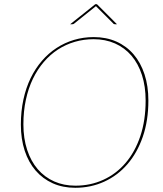

<svg xmlns="http://www.w3.org/2000/svg" viewBox="-20 -884 773 911"><path d="M684 -407Q684 -311.5 657.5 -235Q631 -158.5 584.5 -104.8Q538 -51 474.5 -22Q411 7 337 7Q278 7 230.5 -14.2Q183 -35.5 149.2 -74.5Q115.5 -113.5 97.2 -169Q79 -224.5 79 -293Q79 -356 91 -411.5Q103 -467 125.2 -513Q147.5 -559 178.8 -595.2Q210 -631.5 248.5 -656.5Q287 -681.5 331.5 -694.8Q376 -708 425 -708Q484 -708 532 -686.8Q580 -665.5 613.8 -626.2Q647.5 -587 665.8 -531.2Q684 -475.5 684 -407ZM671 -407Q671 -474 653.5 -528Q636 -582 603.8 -619.8Q571.5 -657.5 525.8 -677.8Q480 -698 424 -698Q377.5 -698 334.8 -685.5Q292 -673 255 -649Q218 -625 187.8 -589.8Q157.5 -554.5 136 -509.8Q114.5 -465 102.8 -410.8Q91 -356.5 91 -294Q91 -227 108.8 -173Q126.5 -119 159 -81.2Q191.5 -43.5 237 -23.2Q282.5 -3 338 -3Q409 -3 470 -30.8Q531 -58.5 575.8 -110.8Q620.5 -163 645.8 -238Q671 -313 671 -407ZM535 -769H525Q523.5 -769 521 -769.8Q518.5 -770.5 517 -773L437 -853Q435.5 -853.5 435 -855Q434.5 -854 434 -853.8Q433.5 -853.5 433 -853L333 -773Q330.5 -770.5 328 -769.8Q325.5 -769 323 -769H313L432 -864H440Z"/></svg>

Font: Lato Hairline
Style: Italic
Weight: 250
Italic angle: -7°
Designer: Lukasz Dziedzic
Foundry: Lukasz Dziedzic
Version: Version 1.104; Western+Polish opensource